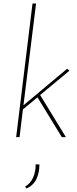

<svg xmlns="http://www.w3.org/2000/svg" viewBox="-20 -772 434 1081"><path d="M206 -237 351 0H328L191 -224L109 -156L90 0H71L163 -752H183L112 -179L358 -385L371 -374ZM121 279Q151 261 166 228.5Q181 196 181 153L202 154Q202 199 185.5 235Q169 271 130 289Z"/></svg>

Font: Josefin Sans Thin
Style: Italic
Weight: 200
Italic angle: -7°
Designer: Santiago Orozco
Foundry: Typemade
Version: Version 2.000